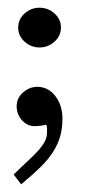

<svg xmlns="http://www.w3.org/2000/svg" viewBox="-20 -439 227 500"><path d="M27.3 -367.2Q27.3 -388.7 43.9 -403.8Q60.5 -418.9 83 -418.9Q105.5 -418.9 122.1 -403.8Q138.7 -388.7 138.7 -367.2Q138.7 -345.7 122.1 -330.6Q105.5 -315.4 83 -315.4Q60.5 -315.4 43.9 -330.6Q27.3 -345.7 27.3 -367.2ZM15.6 15.6Q36.1 -4.9 52.7 -20Q69.3 -35.2 80.1 -47.4Q90.8 -59.6 96.7 -70.8Q102.5 -82 102.5 -94.7Q102.5 -99.6 102.5 -104.5Q102.5 -109.4 100.6 -114.3Q92.8 -112.3 83.5 -111.3Q74.2 -110.4 71.3 -110.4Q50.8 -110.4 37.1 -126Q23.4 -141.6 23.4 -162.1Q23.4 -183.6 40 -198.2Q56.6 -212.9 77.1 -212.9Q105.5 -212.9 124 -189Q142.6 -165 142.6 -129.9Q142.6 -104.5 136.7 -84Q130.9 -63.5 118.2 -43.5Q105.5 -23.4 85 -3.4Q64.5 16.6 35.2 41Z"/></svg>

Font: Uchen
Style: Regular
Weight: 400
Designer: Christopher J. Fynn
Foundry: Christopher J. Fynn for DDC
Version: Version 1.000 preliminary